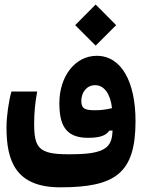

<svg xmlns="http://www.w3.org/2000/svg" viewBox="-20 -591 626 837"><path d="M242.7 225.6C482.9 225.6 570.8 164.6 570.8 -63C570.8 -234.9 508.8 -347.7 401.9 -347.7C306.2 -347.7 238.8 -256.8 238.8 -141.6C238.8 -52.2 261.7 9.8 362.8 9.8C417.5 9.8 441.9 -0.5 456.5 -21.5L470.7 -22C469.7 6.8 464.4 33.2 445.3 49.8C413.1 78.1 351.6 81.5 276.9 81.5C149.9 81.5 128.9 54.2 128.9 -51.3C128.9 -101.1 133.3 -144.5 142.1 -191.9H29.8C18.6 -152.8 8.3 -85.4 8.3 -35.2C8.3 110.8 48.3 225.6 242.7 225.6ZM397 -392.1 486.3 -481.4 397 -571.3 307.6 -481.4ZM468.3 -119.6C444.8 -113.8 422.4 -110.4 393.6 -110.4C349.1 -110.4 334.5 -118.2 334.5 -150.9C334.5 -189 358.4 -219.7 395 -219.7C434.1 -219.7 461.4 -181.6 468.3 -119.6Z"/></svg>

Font: CaskaydiaCove Nerd Font
Style: Bold
Weight: 700
Designer: Aaron Bell
Foundry: Saja Typeworks
Version: Version 2111.1;Nerd Fonts 2.3.0